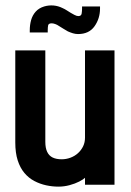

<svg xmlns="http://www.w3.org/2000/svg" viewBox="-20 -689 487 716"><path d="M286 -665V-657Q286 -648 284.5 -638.5Q283 -629 272 -629Q266 -629 257.5 -633.5Q249 -638 244 -641Q234 -647 228 -651Q222 -655 213 -659Q197 -667 179.5 -668.5Q162 -670 145 -665Q125 -659 113 -645.5Q101 -632 96 -614Q91 -596 91 -576V-568H158V-576Q158 -587 159.5 -594.5Q161 -602 173 -602Q178 -602 185.5 -599.5Q193 -597 200 -592Q205 -589 217 -581.5Q229 -574 233 -572Q242 -568 251.5 -565Q261 -562 271 -562Q312 -562 332.5 -591Q353 -620 353 -657V-665ZM297 -26V0H407V-501H297V-176Q297 -158 290 -143.5Q283 -129 271 -118Q259 -107 243 -101Q227 -95 210 -95Q190 -95 176.5 -101.5Q163 -108 156 -122.5Q149 -137 149 -160V-501H37V-158Q37 -119 46 -91Q55 -63 71 -44Q87 -25 108 -14Q129 -3 152 2Q175 7 198 7Q219 7 239.5 1.5Q260 -4 275.5 -12Q291 -20 297 -26Z"/></svg>

Font: Advent Pro
Style: Regular
Weight: 400
Designer: VivaRado, Andreas Kalpakidis
Foundry: VivaRado, Andreas Kalpakidis
Version: Version 3.000